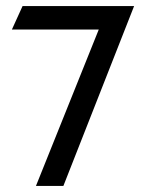

<svg xmlns="http://www.w3.org/2000/svg" viewBox="-20 -600 479 630"><path d="M19 -503H304L98 10H188L420 -580H54Z"/></svg>

Font: Charger Sport
Style: SeBd
Weight: 600
Designer: Jasper
Foundry: Cannot Into Space Fonts
Version: Version 1.1